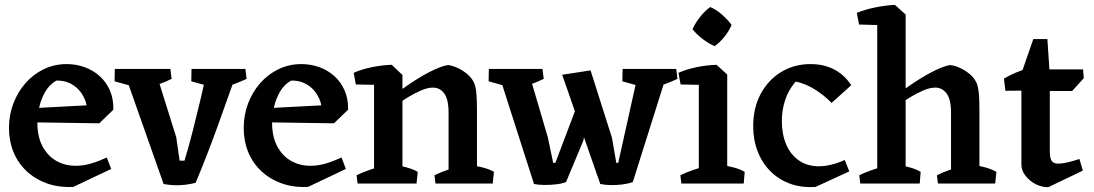

<svg xmlns="http://www.w3.org/2000/svg" viewBox="-20 -756 4505 791"><path d="M282 14Q221 17 172 -1Q123 -19 88 -52.5Q53 -86 35 -131Q17 -176 17 -229Q17 -282 35 -329.5Q53 -377 85 -413.5Q117 -450 160.5 -471Q204 -492 255 -492Q293 -492 328 -479.5Q363 -467 390 -443Q417 -419 432.5 -384Q448 -349 447 -304L338 -276Q343 -317 327.5 -351Q312 -385 282 -405Q252 -425 212 -424Q184 -408 167 -379Q150 -350 142 -316Q134 -282 134 -250Q134 -193 155 -153.5Q176 -114 211.5 -93.5Q247 -73 292 -73Q323 -73 354 -82Q385 -91 420 -107L438 -60ZM389 -248 113 -252 109 -310 412 -326 447 -304Z M654 2 490 -463 618 -472 706 -191 720 -94H740Q758 -153 774.5 -218Q791 -283 806.5 -348.5Q822 -414 834 -472H961Q921 -359 877 -237Q833 -115 786 -3Q768 2 744.5 5Q721 8 697.5 7Q674 6 654 2ZM590 -383 452 -421 453 -472H618ZM598 -396 579 -472H682L687 -431Q666 -421 644 -412.5Q622 -404 598 -396ZM906 -383 768 -421 769 -472H934ZM907 -396 887 -472H991L996 -431Q974 -421 952 -412.5Q930 -404 907 -396Z M1249 14Q1188 17 1139 -1Q1090 -19 1055 -52.5Q1020 -86 1002 -131Q984 -176 984 -229Q984 -282 1002 -329.5Q1020 -377 1052 -413.5Q1084 -450 1127.5 -471Q1171 -492 1222 -492Q1260 -492 1295 -479.5Q1330 -467 1357 -443Q1384 -419 1399.5 -384Q1415 -349 1414 -304L1305 -276Q1310 -317 1294.5 -351Q1279 -385 1249 -405Q1219 -425 1179 -424Q1151 -408 1134 -379Q1117 -350 1109 -316Q1101 -282 1101 -250Q1101 -193 1122 -153.5Q1143 -114 1178.5 -93.5Q1214 -73 1259 -73Q1290 -73 1321 -82Q1352 -91 1387 -107L1405 -60ZM1356 -248 1080 -252 1076 -310 1379 -326 1414 -304Z M1521 0V-447L1594 -489L1638 -447V0ZM1828 0V-292Q1828 -348 1809.5 -372Q1791 -396 1762 -395Q1742 -395 1715 -383.5Q1688 -372 1660 -355Q1632 -338 1608 -320L1594 -356Q1639 -392 1683 -420.5Q1727 -449 1764 -466.5Q1801 -484 1825 -488Q1844 -486 1864.5 -476.5Q1885 -467 1903 -452.5Q1921 -438 1931 -419Q1936 -410 1939 -396Q1942 -382 1943.5 -359Q1945 -336 1945 -299V0ZM1446 -408 1437 -456Q1471 -471 1513 -479.5Q1555 -488 1594 -489L1602 -449L1547 -406ZM1453 0 1449 -34Q1471 -45 1502.5 -56Q1534 -67 1556 -72L1543 0ZM1586 0 1595 -79Q1622 -75 1651 -67.5Q1680 -60 1701 -48L1696 0ZM1774 0 1770 -34Q1792 -45 1823.5 -56Q1855 -67 1877 -72L1864 0ZM1893 0 1902 -79Q1930 -75 1962.5 -67.5Q1995 -60 2015 -48L2010 0Z M2180 2 2031 -463 2154 -472 2237 -190 2259 -85H2268L2366 -344L2402 -275L2383 -176L2312 -6Q2294 1 2270.5 3.5Q2247 6 2223 6Q2199 6 2180 2ZM2453 2 2296 -448 2413 -466 2501 -189 2519 -85H2527L2613 -472H2734L2587 -6Q2568 1 2543.5 4Q2519 7 2495.5 6.5Q2472 6 2453 2ZM2129 -383 1993 -421 1994 -472H2151ZM2131 -396 2111 -472H2215L2220 -431Q2199 -421 2177 -412.5Q2155 -404 2131 -396ZM2680 -383 2544 -421 2545 -472H2707ZM2682 -396 2662 -472H2766L2771 -431Q2749 -421 2727 -412.5Q2705 -404 2682 -396Z M2859 0V-447L2932 -489L2976 -449V0ZM2787 0 2783 -34Q2805 -45 2836.5 -56Q2868 -67 2890 -72L2877 0ZM2929 0 2938 -79Q2966 -75 2997 -67.5Q3028 -60 3048 -48L3044 0ZM2784 -408 2775 -456Q2809 -471 2851 -479.5Q2893 -488 2932 -489L2940 -449L2885 -406ZM2924 -566Q2900 -576 2874 -596Q2848 -616 2833 -636Q2846 -664 2866 -688.5Q2886 -713 2906 -727Q2932 -716 2956 -694.5Q2980 -673 2994 -653Q2984 -629 2964.5 -604.5Q2945 -580 2924 -566Z M3340 14Q3281 18 3234 0.5Q3187 -17 3153 -51.5Q3119 -86 3101 -133Q3083 -180 3083 -236Q3083 -312 3114 -369.5Q3145 -427 3198.5 -459.5Q3252 -492 3319 -492Q3355 -492 3386 -482.5Q3417 -473 3442.5 -453.5Q3468 -434 3487 -405L3406 -332Q3374 -365 3335.5 -388.5Q3297 -412 3258 -420Q3228 -385 3214.5 -343.5Q3201 -302 3201 -258Q3201 -204 3218.5 -162Q3236 -120 3270.5 -95.5Q3305 -71 3354 -71Q3377 -71 3404.5 -77.5Q3432 -84 3460 -97L3479 -50Z M3594 0V-693L3667 -736L3711 -696V0ZM3898 0V-292Q3898 -348 3879 -372Q3860 -396 3832 -395Q3811 -395 3784 -383.5Q3757 -372 3729 -355Q3701 -338 3677 -320L3664 -356Q3709 -392 3753 -420.5Q3797 -449 3833.5 -466.5Q3870 -484 3894 -488Q3914 -486 3934.5 -476.5Q3955 -467 3973 -452.5Q3991 -438 4001 -419Q4006 -410 4009 -396Q4012 -382 4013.5 -359Q4015 -336 4015 -299V0ZM3519 -655 3510 -703Q3544 -717 3586 -725.5Q3628 -734 3667 -736L3675 -695L3620 -652ZM3524 0 3520 -34Q3542 -45 3573.5 -56Q3605 -67 3627 -72L3614 0ZM3658 0 3667 -79Q3695 -75 3724 -67.5Q3753 -60 3773 -48L3769 0ZM3844 0 3840 -34Q3861 -45 3892.5 -56Q3924 -67 3946 -72L3934 0ZM3969 0 3978 -79Q4006 -75 4035 -67.5Q4064 -60 4085 -48L4080 0Z M4299 15Q4274 16 4248.5 3.5Q4223 -9 4205.5 -31Q4188 -53 4188 -77V-454L4237 -595H4295L4305 -446V-133Q4305 -105 4312.5 -93.5Q4320 -82 4339 -82Q4358 -82 4382 -88Q4406 -94 4427 -101L4441 -53ZM4122 -382 4116 -432Q4148 -451 4182 -463.5Q4216 -476 4250 -487L4275 -440L4241 -383ZM4240 -381V-470H4442L4445 -434L4397 -381Z"/></svg>

Font: Eczar Medium
Style: Regular
Weight: 500
Designer: Vaibhav Singh
Foundry: Rosetta Type Foundry
Version: Version 2.000